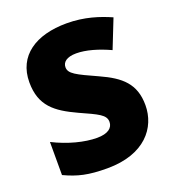

<svg xmlns="http://www.w3.org/2000/svg" viewBox="-134 -826 845 938"><g transform="rotate(-20 288.5 -357.0)"><path d="M544 -217C544 -328 484 -379 380 -426C274 -474 240 -490 240 -524C240 -550 262 -570 312 -570C363 -570 424 -552 485 -524L544 -673C485 -699 411 -724 318 -724C158 -724 49 -653 49 -515C49 -392 116 -343 222 -294C315 -252 351 -237 351 -200C351 -169 325 -147 268 -147C204 -147 121 -168 44 -207V-35C112 -3 166 10 264 10C459 10 544 -100 544 -217Z"/></g></svg>

Font: Noto Sans Myanmar UI Black
Style: Regular
Weight: 900
Designer: Monotype Design Team
Foundry: Monotype Imaging Inc.
Version: Version 2.103